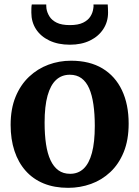

<svg xmlns="http://www.w3.org/2000/svg" viewBox="-20 -846 636 876"><path d="M28.5 -276Q28.5 -349.5 51 -404.2Q73.5 -459 112.5 -495.8Q151.5 -532.5 200.8 -550.8Q250 -569 304 -569Q389 -569 447.5 -533.8Q506 -498.5 536.5 -434Q567 -369.5 567 -282Q567 -207.5 544.5 -152.2Q522 -97 483.2 -60.8Q444.5 -24.5 395 -6.8Q345.5 11 291 11Q228 11 179.2 -9Q130.5 -29 97 -66.8Q63.5 -104.5 46 -157.5Q28.5 -210.5 28.5 -276ZM300 -53Q336.5 -53 361.5 -76.5Q386.5 -100 399.5 -148.5Q412.5 -197 412.5 -271.5Q412.5 -326 406.2 -369.2Q400 -412.5 386.8 -442.8Q373.5 -473 351.8 -489Q330 -505 298.5 -505Q261.5 -505 236 -481.5Q210.5 -458 197 -409.8Q183.5 -361.5 183.5 -286.5Q183.5 -231.5 190 -188.2Q196.5 -145 210.5 -115Q224.5 -85 246.5 -69Q268.5 -53 300 -53ZM299 -642Q245 -642 205.2 -661Q165.5 -680 144.2 -713Q123 -746 123 -788Q123 -797 123.2 -808Q123.5 -819 125 -825.5H191Q191 -821.5 191.2 -816.8Q191.5 -812 192 -806.5Q195 -788 205.8 -770.8Q216.5 -753.5 238.8 -742.5Q261 -731.5 299 -731.5Q336.5 -731.5 359 -742.5Q381.5 -753.5 392.2 -770.5Q403 -787.5 405.5 -806.5Q406.5 -811.5 406.8 -816.5Q407 -821.5 406.5 -825.5H471.5Q472 -819 472.5 -808Q473 -797 473 -788.5Q473 -746.5 451.2 -713.2Q429.5 -680 390.5 -661Q351.5 -642 299 -642Z"/></svg>

Font: Merriweather 20pt
Style: Bold
Weight: 700
Version: Version 2.100